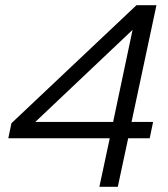

<svg xmlns="http://www.w3.org/2000/svg" viewBox="-20 -720 646 740"><path d="M363 0 403 -187H12L24 -245L506 -700H583L487 -250H570L557 -187H474L434 0ZM116 -250H416L491 -605Z"/></svg>

Font: Red Hat Display VF
Style: Italic
Weight: 300
Italic angle: -12°
Designer: Pentagram, MCKL
Foundry: Pentagram, MCKL
Version: Version 1.023